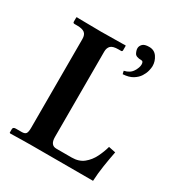

<svg xmlns="http://www.w3.org/2000/svg" viewBox="-166 -813 871 930"><g transform="rotate(30 269.0 -348.0)"><path d="M100 -569Q100 -593 87 -603Q74 -613 45 -613H31Q22 -613 22 -621V-645L24 -647Q24 -647 39.5 -646.5Q55 -646 78 -646Q101 -646 123.5 -645.5Q146 -645 161 -645Q174 -645 196.5 -645.5Q219 -646 242 -646Q265 -646 280.5 -646.5Q296 -647 296 -647L298 -645V-621Q298 -613 291 -613H276Q245 -613 233.5 -601.5Q222 -590 222 -569V-92Q222 -46 256 -46H342Q382 -46 408 -67Q434 -88 449.5 -119.5Q465 -151 473 -181L512 -173Q504 -133 497 -87.5Q490 -42 488 0H145Q125 0 97 0.5Q69 1 47.5 1.5Q26 2 26 2L22 0V-20Q22 -32 38 -32H70Q88 -32 94 -40.5Q100 -49 100 -72ZM400 -698Q429 -698 444.5 -675Q460 -652 460 -625Q460 -615 456 -598.5Q452 -582 441 -564.5Q430 -547 409 -534Q388 -521 354 -519L350 -536Q382 -543 396 -565.5Q410 -588 410 -605Q410 -623 399 -623Q368 -623 360.5 -637.5Q353 -652 353 -664Q353 -676 363 -687Q373 -698 400 -698Z"/></g></svg>

Font: Libertinus Serif SemiBold
Style: Regular
Weight: 600
Designer: Philipp H. Poll, Khaled Hosny
Foundry: Caleb Maclennan
Version: Version 7.051;RELEASE